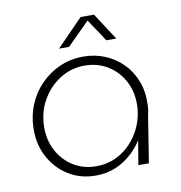

<svg xmlns="http://www.w3.org/2000/svg" viewBox="-80 -774 813 862"><g transform="rotate(-10 326.5 -343.5)"><path d="M288 13Q220 13 166 -20Q112 -53 80.5 -109.5Q49 -166 49 -235Q49 -297 70 -349Q91 -401 129 -440Q167 -479 216.5 -501Q266 -523 324 -523Q377 -523 423 -504Q469 -485 503.5 -450Q538 -415 556.5 -366.5Q575 -318 572 -259Q572 -246 570 -233.5Q568 -221 565 -209L532 0H484L502 -108H501Q465 -53 410.5 -20Q356 13 288 13ZM298 -28Q360 -28 409.5 -59Q459 -90 490 -142.5Q521 -195 525 -259Q528 -323 502 -373.5Q476 -424 429.5 -453Q383 -482 323 -482Q261 -482 210 -449.5Q159 -417 128 -362Q97 -307 97 -238Q97 -179 123.5 -131Q150 -83 195 -55.5Q240 -28 298 -28ZM224 -577 344 -700H405L485 -577H440L372 -679L270 -577Z"/></g></svg>

Font: MuseoModerno Thin ExtraLight
Style: Italic
Weight: 250
Italic angle: -9°
Version: Version 1.003